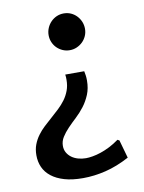

<svg xmlns="http://www.w3.org/2000/svg" viewBox="-83 -586 640 852"><g transform="rotate(-10 236.5 -159.5)"><path d="M250 122.6Q263.2 122.6 280.5 119.6Q297.9 116.7 317.6 110.1Q337.4 103.5 358.6 92.8Q379.9 82 401.4 66.4L409.7 70.8L432.6 152.3Q377 182.1 324.7 194.8Q272.5 207.5 222.2 207.5Q173.8 207.5 138.7 197.3Q103.5 187 80.3 168.7Q57.1 150.4 46.1 125.7Q35.2 101.1 35.2 71.8Q35.2 45.4 43.2 24.2Q51.3 2.9 64.7 -15.4Q78.1 -33.7 95.2 -49.6Q112.3 -65.4 130.1 -81.1Q147.9 -96.7 165 -112.8Q182.1 -128.9 195.6 -147.2Q209 -165.5 217 -187Q225.1 -208.5 225.1 -234.9Q225.1 -240.2 224.9 -246.8Q224.6 -253.4 223.6 -258.8H309.1Q311.5 -248 312.7 -238.3Q314 -228.5 314 -216.3Q314 -181.2 302.5 -153.3Q291 -125.5 273.7 -102.8Q256.3 -80.1 236.1 -61.3Q215.8 -42.5 198.5 -24.4Q181.2 -6.3 169.7 12Q158.2 30.3 158.2 51.3Q158.2 67.9 165.5 81.1Q172.9 94.2 185.3 103.5Q197.8 112.8 214.6 117.7Q231.4 122.6 250 122.6ZM262.7 -361.8Q245.6 -361.8 230.7 -368.4Q215.8 -375 204.8 -386Q193.8 -397 187.5 -411.9Q181.2 -426.8 181.2 -443.4Q181.2 -460.4 187.7 -475.8Q194.3 -491.2 205.6 -502.7Q216.8 -514.2 231.7 -520.8Q246.6 -527.3 263.7 -527.3Q280.8 -527.3 295.7 -520.8Q310.5 -514.2 321.5 -502.7Q332.5 -491.2 338.9 -476.1Q345.2 -460.9 345.2 -443.8Q345.2 -426.8 338.6 -411.9Q332 -397 320.8 -386Q309.6 -375 294.7 -368.4Q279.8 -361.8 262.7 -361.8Z"/></g></svg>

Font: Proza Libre
Style: Medium
Weight: 500
Designer: Jasper de Waard
Foundry: Jasper de Waard
Version: Version 1.000; ttfautohint (v1.4.1.8-43bc)